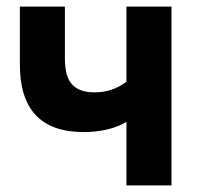

<svg xmlns="http://www.w3.org/2000/svg" viewBox="-20 -560 608 580"><path d="M362 0V-192Q339.5 -177.5 305 -169.2Q270.5 -161 233 -161Q40 -161 40 -365V-540H176V-385Q176 -360.5 180.2 -341Q184.5 -321.5 195 -308.2Q205.5 -295 222.8 -288Q240 -281 266 -281Q293 -281 316.2 -288.8Q339.5 -296.5 362 -313V-540H498V0Z"/></svg>

Font: Vela Sans ExtBd
Style: Regular
Weight: 800
Designer: Principal design: Mikhail Sharanda - project Manrope.
Design modification: Ravid Balaliev
Foundry: Mikhail Sharanda
Version: Version 1.001